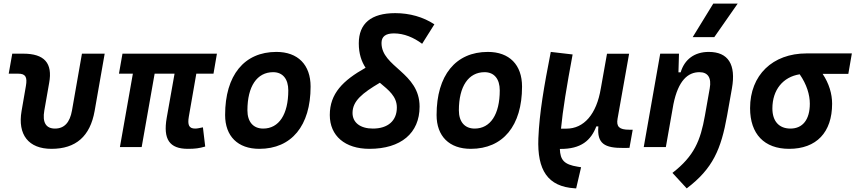

<svg xmlns="http://www.w3.org/2000/svg" viewBox="-20 -815 4741 1064"><path d="M265.1 9.8C400.4 9.8 479.5 -59.6 504.4 -200.2L560.1 -517.6H434.1L378.9 -202.6C367.2 -136.2 336.4 -102.5 284.7 -102.5C234.9 -102.5 213.9 -136.2 225.6 -202.6L252.4 -355.5C272.5 -465.3 226.1 -517.6 108.9 -517.6H47.9L28.3 -406.7H81.1C121.1 -406.7 132.3 -388.7 123.5 -338.4L99.6 -200.2C76.7 -68.4 138.2 9.8 265.1 9.8Z M1021 9.8C1062 9.8 1083 6.8 1117.2 -2.9L1104.5 -109.4C1086.4 -105.5 1073.2 -102.5 1061.5 -102.5C1026.9 -102.5 1018.6 -123 1026.4 -168.5L1067.9 -406.7H1163.1L1182.1 -517.6H658.7L639.2 -406.7H716.3L644.5 0H765.1L836.9 -406.7H947.3L903.8 -161.6C883.3 -43.5 918.9 9.8 1021 9.8Z M1417 9.8C1595.7 9.8 1701.2 -118.2 1701.2 -335C1701.2 -456.1 1630.9 -527.3 1511.7 -527.3C1333 -527.3 1227.5 -397.5 1227.5 -177.7C1227.5 -60.1 1297.9 9.8 1417 9.8ZM1438.5 -102.5C1383.3 -102.5 1351.1 -140.1 1351.1 -203.6C1351.1 -336.4 1404.3 -415 1493.7 -415C1546.9 -415 1577.6 -377.4 1577.6 -314C1577.6 -181.2 1525.9 -102.5 1438.5 -102.5Z M2027.3 9.8C2201.7 9.8 2305.2 -77.1 2305.2 -224.1C2305.2 -413.6 2094.2 -442.9 2094.2 -576.7C2094.2 -612.8 2117.2 -629.9 2163.1 -629.9C2218.8 -629.9 2272.5 -607.4 2319.3 -572.3L2387.2 -680.2C2325.7 -720.7 2250.5 -742.2 2170.4 -742.2C2036.6 -742.2 1968.3 -685.1 1968.3 -574.7C1968.3 -516.6 1983.4 -474.1 2005.9 -439.5C1879.9 -368.7 1807.6 -296.4 1807.6 -177.7C1807.6 -62 1892.1 9.8 2027.3 9.8ZM2085 -356.4C2133.8 -315.4 2179.2 -280.8 2179.2 -219.2C2179.2 -146 2129.9 -102.5 2046.4 -102.5C1976.6 -102.5 1933.6 -135.7 1933.6 -189C1933.6 -255.4 1987.8 -298.8 2085 -356.4Z M2588.9 9.8C2767.6 9.8 2873 -118.2 2873 -335C2873 -456.1 2802.7 -527.3 2683.6 -527.3C2504.9 -527.3 2399.4 -397.5 2399.4 -177.7C2399.4 -60.1 2469.7 9.8 2588.9 9.8ZM2610.4 -102.5C2555.2 -102.5 2522.9 -140.1 2522.9 -203.6C2522.9 -336.4 2576.2 -415 2665.5 -415C2718.8 -415 2749.5 -377.4 2749.5 -314C2749.5 -181.2 2697.8 -102.5 2610.4 -102.5Z M3172.9 229 3200.2 111.8 3182.1 108.9C3105 96.7 3085 71.3 3082.5 10.3C3201.2 11.7 3254.9 -37.6 3284.7 -114.7H3295.9C3287.6 -18.6 3330.6 5.9 3437 4.9L3468.3 4.4L3486.3 -96.2H3466.3C3412.1 -96.2 3394.5 -112.8 3402.3 -157.2L3466.3 -517.1H3343.8L3309.6 -325.2V-325.7C3286.1 -181.2 3215.3 -102.1 3119.1 -102.1H3088.9C3098.6 -204.6 3120.1 -335 3153.3 -513.2L3032.2 -527.3C2994.6 -335.4 2969.2 -189.9 2963.4 -48.3C2956.5 127.4 3015.1 219.2 3165 228.5Z M3547.4 0H3669.9L3711.9 -237.8C3738.8 -370.1 3793 -415 3856 -415C3902.8 -415 3923.8 -384.3 3913.1 -325.2L3886.2 -173.3C3861.8 -36.1 3827.1 49.8 3706.5 143.1L3785.6 229C3931.2 118.7 3976.1 11.2 4009.3 -174.3L4036.1 -325.2C4059.6 -458 4015.6 -527.3 3907.7 -527.3C3829.1 -527.3 3773.4 -486.3 3752 -414.1H3739.7L3742.7 -517.6H3638.7ZM3818.8 -609.4H3938.5L4067.9 -794.9H3932.6Z M4353 9.8C4504.4 9.8 4591.3 -81.5 4591.3 -240.2C4591.3 -295.4 4574.2 -352.5 4538.6 -405.8H4681.2L4700.7 -519H4449.7C4261.2 -519 4136.7 -398.4 4136.7 -215.8C4136.7 -72.3 4215.3 9.8 4353 9.8ZM4411.6 -403.3C4450.7 -347.2 4467.8 -289.6 4467.8 -240.2C4467.8 -152.8 4428.7 -102.5 4360.4 -102.5C4296.9 -102.5 4260.3 -143.6 4260.3 -213.9C4260.3 -317.4 4319.3 -388.7 4411.6 -403.3Z"/></svg>

Font: Cascadia Mono SemiBold
Style: Italic
Weight: 600
Italic angle: -10°
Monospace: yes
Designer: Aaron Bell
Foundry: Saja Typeworks
Version: Version 2404.023